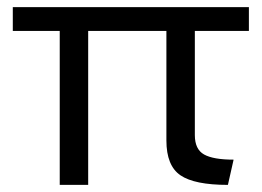

<svg xmlns="http://www.w3.org/2000/svg" viewBox="-20 -520 736 540"><path d="M148 0V-433H16V-500H680V-433H528V-140Q528 -100 554 -85.5Q580 -71 637 -71L621 0Q527 0 487.5 -27Q448 -54 448 -125V-433H228V0Z"/></svg>

Font: Prodigy Sans
Style: Regular
Weight: 400
Designer: Wei Huang
Foundry: Wei Huang
Version: Version 1.003; ttfautohint (v1.8.3)